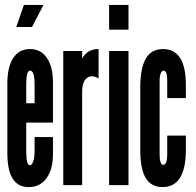

<svg xmlns="http://www.w3.org/2000/svg" viewBox="-20 -755 801 783"><path d="M97 8Q143 8 169.5 -28Q196 -64 196 -127V-196H121V-136Q121 -113.5 115.5 -97.2Q110 -81 102 -81Q87 -81 87 -136V-255H196V-418Q196 -483 171.2 -519Q146.5 -555 102 -555Q58 -555 34 -518.5Q10 -482 10 -415V-130Q10 8 97 8ZM87 -334V-411Q87 -467.5 103 -467Q121 -466.5 121 -411V-334ZM46.5 -645H110.5L157.5 -735H77.5Z M238 0H315V-380Q315 -421 334 -436.5Q353 -452 382 -435V-555Q337 -555 315 -517V-547H238Z M425 -634H504V-735H425ZM425 0H504V-547H425Z M643 8Q736 8 738 -139V-202H662V-126Q662 -83 646 -83Q631 -83 631 -126V-427Q631 -445 635.5 -456Q640 -467 647 -467Q662 -467 662 -427V-355H738V-408Q738 -555 645 -555Q598.5 -555 575.8 -518Q553 -481 552 -403V-144Q552 -66 574.2 -29Q596.5 8 643 8Z"/></svg>

Font: League Gothic Condensed
Style: Regular
Weight: 400
Width: 3
Designer: The League of Moveable Type
Version: Version 1.600; ttfautohint (v1.8.3)